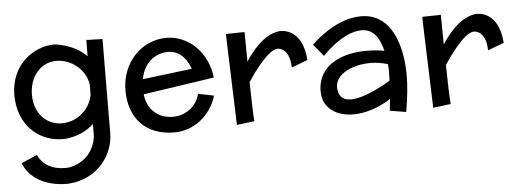

<svg xmlns="http://www.w3.org/2000/svg" viewBox="-53 -693 3072 1139"><g transform="rotate(-5 1483.5 -124.0)"><path d="M492 -544 491 -447C416 -525 301 -534 301 -534C173 -534 38 -432 38 -255C38 -79 156 30 306 30C306 30 410 30 487 -44V20C487 51 465 172 328 200C328 200 191 222 140 110L46 151C110 312 317 296 317 296C490 282 584 146 585 20L588 -541ZM306 -64C210 -64 142 -140 142 -247C142 -354 209 -436 303 -436C389 -436 474 -373 489 -281V-217C472 -127 392 -64 306 -64Z M965 -45C878 -45 813 -100 803 -193L1226 -256C1210 -403 1101 -515 965 -515C815 -515 697 -388 697 -225C697 -60 794 48 965 48C1081 48 1182 -31 1218 -149L1124 -168C1105 -88 1034 -45 965 -45ZM806 -283C826 -397 911 -431 965 -431C1029 -431 1072 -392 1097 -328L1100 -319Z M1788 -311C1774 -514 1635 -496 1635 -496C1543 -484 1471 -392 1433 -332C1433 -332 1432 -430 1431 -509L1320 -507C1320 -507 1322 -412 1338 36L1443 23C1439 -18 1437 -112 1435 -210C1478 -275 1559 -386 1613 -393C1613 -393 1689 -402 1692 -275Z M2345 47C2360 -37 2367 -109 2367 -171C2367 -346 2308 -542 2128 -542C2059 -542 1954 -516 1829 -399L1888 -327C1994 -434 2072 -459 2123 -459C2202 -459 2231 -391 2248 -326C2220 -331 2182 -335 2139 -335C1999 -335 1850 -277 1850 -119C1850 -13 1938 34 2032 34C2098 34 2177 12 2256 -38L2249 31ZM2263 -147C2210 -114 2101 -56 2026 -56C1989 -56 1961 -70 1952 -109C1929 -205 2041 -261 2159 -261C2194 -261 2230 -255 2262 -245C2266 -211 2264 -179 2263 -147Z M2957 -311C2943 -514 2804 -496 2804 -496C2712 -484 2640 -392 2602 -332C2602 -332 2601 -430 2600 -509L2489 -507C2489 -507 2491 -412 2507 36L2612 23C2608 -18 2606 -112 2604 -210C2647 -275 2728 -386 2782 -393C2782 -393 2858 -402 2861 -275Z"/></g></svg>

Font: McLaren
Style: Regular
Weight: 400
Designer: Astigmatic (AOETI)
Foundry: Astigmatic (AOETI)
Version: Version 1.000